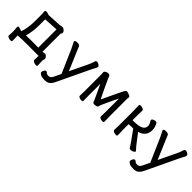

<svg xmlns="http://www.w3.org/2000/svg" viewBox="152 -1426 2529 2529"><g transform="rotate(45 1416.5 -161.5)"><path d="M200.2 -73.2Q246.1 -75.2 292 -75.2Q402.8 -75.2 428.2 -74.2V-414.1L229 -401.9V-292Q229 -176.8 200.2 -73.2ZM101.1 117.2Q80.1 117.2 60.5 109.1Q41 101.1 41 85.9V85Q43.9 60.1 43.9 22Q43.9 -16.1 39.1 -65.9Q39.1 -86.9 57.1 -86.9Q66.9 -85.9 113.3 -68.8L117.2 -69.8Q150.9 -165 150.9 -291V-416L147 -466.8Q147 -486.8 167 -486.8Q181.2 -486.8 201.2 -481L221.2 -474.1L411.1 -483.9Q426.3 -484.9 438.2 -488.5Q450.2 -492.2 462.9 -492.2Q476.1 -492.2 489.3 -482.9Q518.1 -460.9 518.1 -443.8Q518.1 -428.2 512 -421.6Q505.9 -415 505.9 -405.8V-74.2L543.9 -81.1Q564.9 -81.1 580.6 -62.5Q596.2 -43.9 596.2 -33.2Q596.2 -21 591.6 -13.4Q586.9 -5.9 586.9 11.2Q586.9 30.8 590.8 95.2Q590.8 111.8 567.9 111.8Q550.3 111.8 528.1 101.8Q505.9 91.8 505.9 75.2V74.2Q508.3 40 508.3 0Q496.1 -1 303.2 -1Q179.2 -1 123 4.9Q123 48.8 126 100.1Q126 117.2 101.1 117.2Z M794.9 169.9H785.2Q766.1 169.9 740.5 166Q714.8 162.1 690.9 141.1Q684.1 133.8 684.1 121.1Q684.1 107.9 695.6 88.4Q707 68.8 720.2 68.8Q732.9 68.8 745.6 82Q758.3 95.2 782.2 95.2Q806.2 95.2 820.1 84.2Q834 73.2 848.1 43L890.1 -45.9L746.1 -375Q724.1 -421.9 713.1 -440.9Q702.1 -460 702.1 -463.9Q702.1 -485.8 746.1 -485.8Q787.1 -485.8 794.9 -465.8Q806.2 -435.1 933.1 -139.2L1051.3 -386.2Q1070.3 -423.8 1085.9 -478Q1091.3 -491.2 1109.9 -491.2Q1126 -491.2 1145 -478.5Q1164.1 -465.8 1164.1 -452.1Q1164.1 -439.9 1158 -428.5Q1151.9 -417 1140.9 -396.5Q1129.9 -376 1121.1 -357.9L910.2 85Q890.1 127.9 863 148.9Q835.9 169.9 794.9 169.9Z M1320.3 16.1Q1300.3 16.1 1281.7 8.1Q1263.2 0 1263.2 -16.1L1265.1 -106V-421.9L1262.2 -450.2L1263.2 -457Q1266.1 -469.2 1285.2 -478.5Q1304.2 -487.8 1318.4 -487.8Q1333 -487.8 1342 -482.9Q1351.1 -478 1353.8 -469.5Q1356.4 -460.9 1368.9 -432.9Q1381.3 -404.8 1405.8 -351.8Q1430.2 -298.8 1454.1 -250Q1478 -201.2 1492.2 -172.9Q1533.2 -263.2 1570.8 -340.1Q1608.4 -417 1620.8 -443.1Q1633.3 -469.2 1641.4 -481.2Q1649.4 -493.2 1663.1 -493.2Q1675.3 -493.2 1705.3 -482.2Q1735.4 -471.2 1735.4 -456.1L1732.4 -424.8V-106L1734.4 -1Q1734.4 15.1 1710.4 15.1Q1691.4 15.1 1671.9 7.1Q1652.3 -1 1652.3 -18.1L1654.3 -106V-352.1Q1631.3 -308.1 1607.7 -256.6Q1584 -205.1 1560.5 -154.1Q1537.1 -103 1537.1 -92Q1537.1 -81.1 1519.8 -73.5Q1502.4 -65.9 1480 -65.9Q1455.1 -65.9 1449.2 -83L1442.4 -102.1Q1439 -112.8 1403.1 -188.5Q1367.2 -264.2 1343.3 -315.9V-106L1345.2 -1Q1345.2 16.1 1320.3 16.1Z M2241.2 19Q2221.2 19 2213.4 5.9Q2205.6 -14.2 2065.4 -206.1Q2011.2 -203.1 1982.4 -203.1V-106L1985.4 0Q1985.4 16.1 1962.4 16.1Q1943.4 16.1 1922.9 7.6Q1902.3 -1 1902.3 -18.1L1904.3 -106V-366.2L1901.4 -473.1Q1901.4 -488.8 1925.3 -488.8Q1943.4 -488.8 1963.9 -480.5Q1984.4 -472.2 1984.4 -455.1L1982.4 -366.2V-275.9Q2093.3 -275.9 2137.2 -298.3Q2181.2 -320.8 2181.2 -366.2Q2181.2 -400.9 2158.2 -431.2Q2152.3 -439.9 2152.3 -452.1Q2152.3 -465.8 2171.4 -474.4Q2190.4 -482.9 2206.5 -482.9Q2224.6 -482.9 2230.5 -473.1Q2260.3 -422.9 2260.3 -370.1Q2260.3 -251 2141.6 -219.2L2140.1 -220.2Q2141.6 -220.2 2153.6 -205.1Q2165.5 -189.9 2218.5 -120.4Q2271.5 -50.8 2287.4 -36.4Q2303.2 -22 2303.2 -15.1Q2303.2 -2 2281.2 8.5Q2259.3 19 2241.2 19Z M2448.2 169.9H2438.5Q2419.4 169.9 2393.8 166Q2368.2 162.1 2344.2 141.1Q2337.4 133.8 2337.4 121.1Q2337.4 107.9 2348.9 88.4Q2360.4 68.8 2373.5 68.8Q2386.2 68.8 2398.9 82Q2411.6 95.2 2435.5 95.2Q2459.5 95.2 2473.4 84.2Q2487.3 73.2 2501.5 43L2543.5 -45.9L2399.4 -375Q2377.4 -421.9 2366.5 -440.9Q2355.5 -460 2355.5 -463.9Q2355.5 -485.8 2399.4 -485.8Q2440.4 -485.8 2448.2 -465.8Q2459.5 -435.1 2586.4 -139.2L2704.6 -386.2Q2723.6 -423.8 2739.3 -478Q2744.6 -491.2 2763.2 -491.2Q2779.3 -491.2 2798.3 -478.5Q2817.4 -465.8 2817.4 -452.1Q2817.4 -439.9 2811.3 -428.5Q2805.2 -417 2794.2 -396.5Q2783.2 -376 2774.4 -357.9L2563.5 85Q2543.5 127.9 2516.4 148.9Q2489.3 169.9 2448.2 169.9Z"/></g></svg>

Font: LXGW WenKai GB Screen
Style: Regular
Weight: 400
Designer: LXGW / Fontworks Inc.
Foundry: LXGW / Fontworks Inc.
Version: Version 1.321;February 19, 2024;FontCreator 14.0.0.2901 64-b